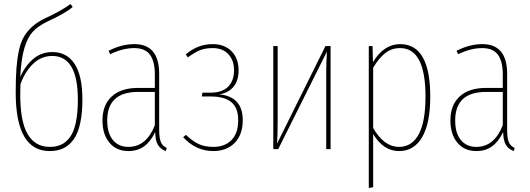

<svg xmlns="http://www.w3.org/2000/svg" viewBox="-20 -751 2669 967"><path d="M244.1 -488.8Q316.9 -488.8 356 -428.7Q395 -368.7 395 -251Q395 -179.7 383.5 -128.7Q372.1 -77.6 350.1 -47.6Q328.1 -17.6 298.6 -3.9Q269 9.8 230 9.8Q59.1 9.8 59.1 -285.2Q59.1 -356.9 62.7 -406Q66.4 -455.1 75.4 -497.3Q84.5 -539.6 101.6 -567.9Q118.7 -596.2 144.3 -618.7Q169.9 -641.1 208 -659.2Q293 -698.7 335 -731L346.2 -715.8Q308.6 -683.6 217.8 -642.1Q171.4 -619.6 145 -591.1Q118.7 -562.5 102.5 -507.8Q86.4 -453.1 82 -362.8Q105.5 -418 146.5 -453.4Q187.5 -488.8 244.1 -488.8ZM231 -11.2Q263.7 -11.2 288.1 -22.5Q312.5 -33.7 332 -59.8Q351.6 -85.9 361.8 -133.3Q372.1 -180.7 372.1 -249Q372.1 -469.2 243.2 -469.2Q188 -469.2 147 -429.9Q106 -390.6 83 -327.1L82 -283.2Q80.6 -143.6 118.2 -77.4Q155.8 -11.2 231 -11.2Z M781.7 -96.2Q781.7 -55.2 790.3 -35.2Q798.8 -15.1 819.8 -5.9L814.9 9.8Q787.6 -0.5 774.9 -22.5Q762.2 -44.4 761.7 -85.9Q738.3 -37.6 705.6 -13.9Q672.9 9.8 627 9.8Q565.9 9.8 531 -32.5Q496.1 -74.7 496.1 -144Q496.1 -222.7 543 -265.4Q589.8 -308.1 673.8 -308.1H759.8V-377Q759.8 -441.9 735.4 -475.3Q710.9 -508.8 655.8 -508.8Q599.1 -508.8 534.7 -478L526.9 -495.1Q592.8 -528.8 656.7 -528.8Q781.7 -528.8 781.7 -378.9ZM627 -11.2Q716.8 -11.2 759.8 -120.1V-288.1H675.8Q520 -288.1 520 -144Q520 -81.1 548.3 -46.1Q576.7 -11.2 627 -11.2Z M1051.3 -528.8Q1110.8 -528.8 1146.2 -492.9Q1181.6 -457 1181.6 -397Q1181.6 -344.7 1156 -314Q1130.4 -283.2 1084.5 -275.9Q1202.6 -264.2 1202.6 -146Q1202.6 -72.8 1162.1 -31.5Q1121.6 9.8 1054.7 9.8Q966.8 9.8 902.3 -60.1L916.5 -71.8Q947.3 -42 978.5 -26.6Q1009.8 -11.2 1054.7 -11.2Q1111.8 -11.2 1145.8 -45.4Q1179.7 -79.6 1179.7 -146Q1179.7 -208 1145 -236.6Q1110.4 -265.1 1041.5 -265.1H996.6L999.5 -284.2H1039.6Q1098.6 -284.2 1128.7 -314.2Q1158.7 -344.2 1158.7 -397Q1158.7 -447.3 1130.1 -478Q1101.6 -508.8 1051.3 -508.8Q1013.2 -508.8 986.3 -497.8Q959.5 -486.8 926.3 -461.9L915.5 -477.1Q976.1 -528.8 1051.3 -528.8Z M1645 -519V0H1623V-394Q1623 -433.1 1626.5 -491.2L1381.3 0H1356.4V-519H1378.4V-146Q1378.4 -72.8 1375.5 -27.8L1619.1 -519Z M1995.1 -528.8Q2147 -528.8 2147 -264.2Q2147 -130.4 2106.2 -60.3Q2065.4 9.8 1990.2 9.8Q1910.2 9.8 1859.4 -76.2V191.9L1837.4 195.8V-519H1856.4L1858.4 -438Q1913.6 -528.8 1995.1 -528.8ZM1989.3 -11.2Q2054.7 -11.2 2088.9 -74.7Q2123 -138.2 2123 -264.2Q2123 -508.8 1995.1 -508.8Q1952.1 -508.8 1920.2 -483.6Q1888.2 -458.5 1859.4 -410.2V-106Q1914.6 -11.2 1989.3 -11.2Z M2534.2 -96.2Q2534.2 -55.2 2542.7 -35.2Q2551.3 -15.1 2572.3 -5.9L2567.4 9.8Q2540 -0.5 2527.3 -22.5Q2514.6 -44.4 2514.2 -85.9Q2490.7 -37.6 2458 -13.9Q2425.3 9.8 2379.4 9.8Q2318.4 9.8 2283.4 -32.5Q2248.5 -74.7 2248.5 -144Q2248.5 -222.7 2295.4 -265.4Q2342.3 -308.1 2426.3 -308.1H2512.2V-377Q2512.2 -441.9 2487.8 -475.3Q2463.4 -508.8 2408.2 -508.8Q2351.6 -508.8 2287.1 -478L2279.3 -495.1Q2345.2 -528.8 2409.2 -528.8Q2534.2 -528.8 2534.2 -378.9ZM2379.4 -11.2Q2469.2 -11.2 2512.2 -120.1V-288.1H2428.2Q2272.5 -288.1 2272.5 -144Q2272.5 -81.1 2300.8 -46.1Q2329.1 -11.2 2379.4 -11.2Z"/></svg>

Font: Fira Sans Compressed Thin
Style: Regular
Weight: 100
Width: 1
Designer: Carrois Corporate & Edenspiekermann AG
Foundry: Carrois Corporate GbR & Edenspiekermann AG
Version: Version 4.203;PS 004.203;hotconv 1.0.88;makeotf.lib2.5.64775